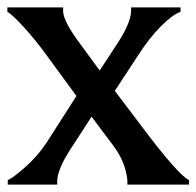

<svg xmlns="http://www.w3.org/2000/svg" viewBox="-21 -500 532 520"><path d="M334 -480H468V-468Q447 -461 415 -429Q383 -397 353 -350L290 -254L364 -156Q461 -27 491 -12V0H324V-12Q319 -61 287 -104L227 -184L168 -93Q136 -43 134 -12V0H0V-12Q14 -18 47.5 -47.5Q81 -77 106 -115L186 -240L104 -352Q75 -392 43.5 -426.5Q12 -461 -1 -468V-480H150V-468Q152 -440 197 -380L249 -309L300 -387Q332 -437 334 -468Z"/></svg>

Font: Asul
Style: Regular
Weight: 400
Designer: Mariela Monsalve
Foundry: Mariela Monsalve
Version: Version 1.002